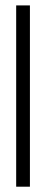

<svg xmlns="http://www.w3.org/2000/svg" viewBox="-20 -704 174 724"><path d="M41 0V-683.6H92.8V0Z"/></svg>

Font: Post No Bills Jaffna
Style: Regular
Weight: 400
Designer: Kosala Senevirathne, Siva Puranthara, Lasantha Premarathna, Tharique Azeez
Foundry: Mooniak
Version: Version 1.220 ; ttfautohint (v1.6)